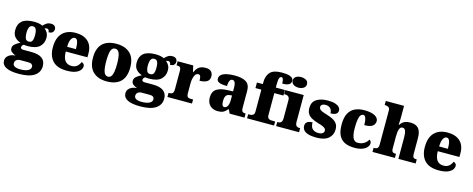

<svg xmlns="http://www.w3.org/2000/svg" viewBox="-54 -1657 6827 2771"><g transform="rotate(15 3359.0 -272.0)"><path d="M239 233Q112 233 49 200Q-14 167 -14 103Q-14 71 3.5 46.5Q21 22 53 7Q85 -8 128 -10Q97 -21 69.5 -41Q42 -61 42 -98Q42 -133 71.5 -158.5Q101 -184 149 -208Q99 -222 63.5 -260Q28 -298 28 -366Q28 -455 84.5 -503Q141 -551 262 -551Q302 -551 332 -545.5Q362 -540 390 -527Q415 -554 441 -570.5Q467 -587 507 -587Q542 -587 560.5 -568.5Q579 -550 579 -524Q579 -498 562 -478Q545 -458 501 -458Q501 -485 488 -495Q475 -505 465 -505Q454 -505 446 -502Q438 -499 432 -497Q458 -477 475.5 -446Q493 -415 493 -371Q493 -289 437.5 -238Q382 -187 262 -187Q252 -187 232 -188Q212 -189 204 -191Q194 -188 183.5 -174.5Q173 -161 173 -146Q173 -131 186 -125Q199 -119 216 -119H336Q443 -119 495.5 -79.5Q548 -40 548 37Q548 128 472 180.5Q396 233 239 233ZM242 165Q291 165 326.5 156Q362 147 381 128.5Q400 110 400 84Q400 65 384.5 50.5Q369 36 335 36H206Q192 36 174.5 42Q157 48 144.5 63Q132 78 132 104Q132 126 147 139.5Q162 153 187.5 159Q213 165 242 165ZM260 -254Q288 -254 301.5 -269Q315 -284 319.5 -309.5Q324 -335 324 -365Q324 -396 319.5 -423Q315 -450 301.5 -466.5Q288 -483 260 -483Q233 -483 219 -466Q205 -449 200 -422Q195 -395 195 -364Q195 -320 207.5 -287Q220 -254 260 -254Z M896 10Q754 10 685.5 -62.5Q617 -135 617 -266Q617 -407 687 -479Q757 -551 884 -551Q1002 -551 1069.5 -489.5Q1137 -428 1137 -309V-254H813Q815 -160 848.5 -117Q882 -74 946 -74Q997 -74 1027.5 -100Q1058 -126 1074 -166Q1093 -161 1105.5 -148Q1118 -135 1118 -115Q1118 -85 1096 -56Q1074 -27 1025.5 -8.5Q977 10 896 10ZM946 -325Q946 -399 932.5 -438.5Q919 -478 889 -478Q857 -478 836 -439Q815 -400 815 -325Z M1492 10Q1363 10 1289 -60Q1215 -130 1215 -271Q1215 -412 1286 -481.5Q1357 -551 1495 -551Q1624 -551 1698 -481.5Q1772 -412 1772 -271Q1772 -130 1701 -60Q1630 10 1492 10ZM1494 -61Q1524 -61 1542 -85Q1560 -109 1567.5 -156Q1575 -203 1575 -271Q1575 -375 1556.5 -427Q1538 -479 1493 -479Q1448 -479 1430.5 -427Q1413 -375 1413 -271Q1413 -168 1431 -114.5Q1449 -61 1494 -61Z M2053 233Q1926 233 1863 200Q1800 167 1800 103Q1800 71 1817.5 46.5Q1835 22 1867 7Q1899 -8 1942 -10Q1911 -21 1883.5 -41Q1856 -61 1856 -98Q1856 -133 1885.5 -158.5Q1915 -184 1963 -208Q1913 -222 1877.5 -260Q1842 -298 1842 -366Q1842 -455 1898.5 -503Q1955 -551 2076 -551Q2116 -551 2146 -545.5Q2176 -540 2204 -527Q2229 -554 2255 -570.5Q2281 -587 2321 -587Q2356 -587 2374.5 -568.5Q2393 -550 2393 -524Q2393 -498 2376 -478Q2359 -458 2315 -458Q2315 -485 2302 -495Q2289 -505 2279 -505Q2268 -505 2260 -502Q2252 -499 2246 -497Q2272 -477 2289.5 -446Q2307 -415 2307 -371Q2307 -289 2251.5 -238Q2196 -187 2076 -187Q2066 -187 2046 -188Q2026 -189 2018 -191Q2008 -188 1997.5 -174.5Q1987 -161 1987 -146Q1987 -131 2000 -125Q2013 -119 2030 -119H2150Q2257 -119 2309.5 -79.5Q2362 -40 2362 37Q2362 128 2286 180.5Q2210 233 2053 233ZM2056 165Q2105 165 2140.5 156Q2176 147 2195 128.5Q2214 110 2214 84Q2214 65 2198.5 50.5Q2183 36 2149 36H2020Q2006 36 1988.5 42Q1971 48 1958.5 63Q1946 78 1946 104Q1946 126 1961 139.5Q1976 153 2001.5 159Q2027 165 2056 165ZM2074 -254Q2102 -254 2115.5 -269Q2129 -284 2133.5 -309.5Q2138 -335 2138 -365Q2138 -396 2133.5 -423Q2129 -450 2115.5 -466.5Q2102 -483 2074 -483Q2047 -483 2033 -466Q2019 -449 2014 -422Q2009 -395 2009 -364Q2009 -320 2021.5 -287Q2034 -254 2074 -254Z M2400 0V-61H2405Q2428 -61 2443.5 -66Q2459 -71 2467.5 -86.5Q2476 -102 2476 -133V-407Q2476 -437 2469.5 -451.5Q2463 -466 2449 -470.5Q2435 -475 2413 -475H2409V-536H2642L2663 -443H2668Q2685 -482 2707 -505.5Q2729 -529 2758 -539Q2787 -549 2826 -549Q2885 -549 2910.5 -520.5Q2936 -492 2936 -450Q2936 -394 2895 -370Q2854 -346 2787 -346Q2787 -387 2779.5 -410Q2772 -433 2744 -433Q2726 -433 2712.5 -420Q2699 -407 2690 -384.5Q2681 -362 2676 -334.5Q2671 -307 2671 -278V-128Q2671 -99 2678.5 -84.5Q2686 -70 2700 -65.5Q2714 -61 2732 -61H2767V0Z M3150 10Q3107 10 3071 -8Q3035 -26 3013.5 -62.5Q2992 -99 2992 -155Q2992 -238 3047 -277Q3102 -316 3213 -320L3294 -323V-375Q3294 -412 3288.5 -435.5Q3283 -459 3271.5 -470.5Q3260 -482 3242 -482Q3226 -482 3214.5 -470Q3203 -458 3196.5 -434.5Q3190 -411 3190 -375Q3111 -375 3072.5 -391Q3034 -407 3034 -445Q3034 -483 3064.5 -506.5Q3095 -530 3146.5 -540.5Q3198 -551 3259 -551Q3374 -551 3431.5 -513.5Q3489 -476 3489 -383V-131Q3489 -104 3494.5 -89Q3500 -74 3513 -67.5Q3526 -61 3548 -61H3552V0H3329L3304 -56H3294Q3272 -30 3252.5 -15.5Q3233 -1 3209.5 4.5Q3186 10 3150 10ZM3229 -71Q3249 -71 3264 -86Q3279 -101 3287 -128Q3295 -155 3295 -191V-262L3264 -259Q3236 -257 3220 -244.5Q3204 -232 3197 -209Q3190 -186 3190 -152Q3190 -126 3194 -107.5Q3198 -89 3207 -80Q3216 -71 3229 -71Z M3590 0V-61H3619Q3628 -61 3643 -65Q3658 -69 3670 -82Q3682 -95 3682 -121V-453H3594V-536H3682V-563Q3682 -659 3732 -713.5Q3782 -768 3905 -768Q3979 -768 4017 -756Q4055 -744 4068 -727Q4081 -710 4081 -693Q4081 -673 4071 -655Q4061 -637 4033 -626Q4005 -615 3951 -615Q3951 -629 3948.5 -649.5Q3946 -670 3939 -686.5Q3932 -703 3918 -703Q3899 -703 3887.5 -679.5Q3876 -656 3876 -588V-536H4012V-453H3876V-121Q3876 -95 3887 -82Q3898 -69 3913 -65Q3928 -61 3939 -61H3993V0Z M4024 0V-61H4036Q4055 -61 4069 -68Q4083 -75 4091 -91Q4099 -107 4099 -135V-409Q4099 -434 4090.5 -448Q4082 -462 4068 -468.5Q4054 -475 4036 -475H4017V-536H4293V-131Q4293 -105 4301 -89.5Q4309 -74 4323.5 -67.5Q4338 -61 4356 -61H4367V0ZM4191 -619Q4146 -619 4115.5 -639.5Q4085 -660 4085 -698Q4085 -739 4115.5 -758Q4146 -777 4191 -777Q4234 -777 4266 -758Q4298 -739 4298 -698Q4298 -660 4266 -639.5Q4234 -619 4191 -619Z M4631 10Q4547 10 4499.5 -6Q4452 -22 4432.5 -49.5Q4413 -77 4413 -109Q4413 -138 4427 -155.5Q4441 -173 4465 -180.5Q4489 -188 4518 -188Q4518 -119 4550.5 -90Q4583 -61 4634 -61Q4682 -61 4701.5 -78Q4721 -95 4721 -117Q4721 -136 4708 -149.5Q4695 -163 4668.5 -174.5Q4642 -186 4601 -197Q4540 -215 4499.5 -237.5Q4459 -260 4439 -293.5Q4419 -327 4419 -378Q4419 -467 4483.5 -508.5Q4548 -550 4654 -550Q4723 -550 4764.5 -535.5Q4806 -521 4824.5 -499Q4843 -477 4843 -453Q4843 -417 4817 -399Q4791 -381 4734 -381Q4734 -430 4706 -455.5Q4678 -481 4637 -481Q4606 -481 4586 -469Q4566 -457 4566 -432Q4566 -414 4576.5 -400.5Q4587 -387 4613 -375.5Q4639 -364 4685 -350Q4739 -334 4780 -313Q4821 -292 4843.5 -259.5Q4866 -227 4866 -174Q4866 -92 4807 -41Q4748 10 4631 10Z M5194 10Q5115 10 5056 -15Q4997 -40 4964 -100.5Q4931 -161 4931 -267Q4931 -376 4966 -437.5Q5001 -499 5060 -525Q5119 -551 5192 -551Q5274 -551 5321 -535Q5368 -519 5388 -494.5Q5408 -470 5408 -444Q5408 -424 5397 -400Q5386 -376 5352 -359.5Q5318 -343 5249 -343Q5249 -380 5244.5 -411.5Q5240 -443 5229 -462.5Q5218 -482 5199 -482Q5177 -482 5161 -463Q5145 -444 5136 -397.5Q5127 -351 5127 -268Q5127 -203 5137 -159.5Q5147 -116 5168 -94Q5189 -72 5222 -72Q5278 -72 5318.5 -98Q5359 -124 5376 -161Q5392 -153 5398.5 -138.5Q5405 -124 5405 -110Q5405 -84 5383.5 -56Q5362 -28 5316 -9Q5270 10 5194 10Z M5464 0V-61H5468Q5488 -61 5503.5 -65.5Q5519 -70 5528 -84.5Q5537 -99 5537 -128V-643Q5537 -668 5524.5 -679.5Q5512 -691 5497 -695Q5482 -699 5474 -699H5459V-760H5732V-622Q5732 -595 5731.5 -568.5Q5731 -542 5730 -519Q5729 -496 5727 -478H5735Q5747 -497 5765 -513.5Q5783 -530 5812 -540.5Q5841 -551 5884 -551Q5967 -551 6006.5 -506Q6046 -461 6046 -360V-131Q6046 -101 6051.5 -86Q6057 -71 6070 -66Q6083 -61 6105 -61H6109V0H5851V-317Q5851 -381 5838.5 -416Q5826 -451 5794 -451Q5767 -451 5754 -428Q5741 -405 5737 -370.5Q5733 -336 5733 -301V-125Q5733 -98 5739.5 -84.5Q5746 -71 5759.5 -66Q5773 -61 5795 -61H5799V0Z M6454 10Q6312 10 6243.5 -62.5Q6175 -135 6175 -266Q6175 -407 6245 -479Q6315 -551 6442 -551Q6560 -551 6627.5 -489.5Q6695 -428 6695 -309V-254H6371Q6373 -160 6406.5 -117Q6440 -74 6504 -74Q6555 -74 6585.5 -100Q6616 -126 6632 -166Q6651 -161 6663.5 -148Q6676 -135 6676 -115Q6676 -85 6654 -56Q6632 -27 6583.5 -8.5Q6535 10 6454 10ZM6504 -325Q6504 -399 6490.5 -438.5Q6477 -478 6447 -478Q6415 -478 6394 -439Q6373 -400 6373 -325Z"/></g></svg>

Font: Noto Serif Kannada Black
Style: Regular
Weight: 900
Version: Version 2.003